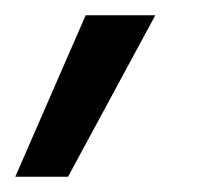

<svg xmlns="http://www.w3.org/2000/svg" viewBox="-41 -116 288 251"><path d="M71 -96H162L48 115H-21Z"/></svg>

Font: Oak Sans
Style: Italic
Weight: 400
Italic angle: -9.49998°
Foundry: Erik Kennedy, Walven
Version: Version 1.000